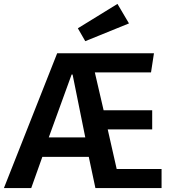

<svg xmlns="http://www.w3.org/2000/svg" viewBox="-38 -964 874 984"><path d="M417 -160H179L122 0H-18L255 -691H751L736 -593H448L493 -399H742V-301H514L560 -98H790V0H451ZM212 -260H399L334 -582H329ZM361 -819 564 -944 623 -844 399 -753Z"/></svg>

Font: Qnwhxotralxmqkhsjrfbfhwcoqn
Style: Regular
Weight: 500
Designer: Carrois Corporate & Edenspiekermann
Foundry: Carrois Corporate GbR & Edenspiekermann AG
Version: Version 2.001